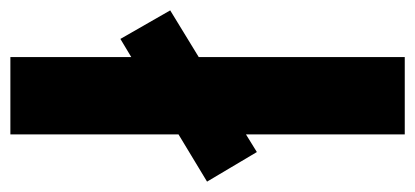

<svg xmlns="http://www.w3.org/2000/svg" viewBox="-247 -565 800 370"><g transform="rotate(90 153.0 -380.0)"><path d="M78 0V-233L43 -212L-12 -308L78 -363V-760H227V-454L261 -475L318 -379L227 -324V0Z"/></g></svg>

Font: Noto Sans Thaana
Style: Regular
Weight: 400
Designer: Monotype Design Team
Foundry: Monotype Imaging Inc.
Version: Version 2.001